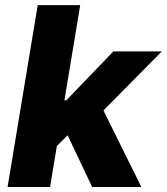

<svg xmlns="http://www.w3.org/2000/svg" viewBox="-20 -748 667 768"><path d="M187.5 -144 220.7 -346.7H245.1L433.6 -542.5H627.4L352.5 -264.6H308.1ZM10.3 0 130.9 -727.5H300.8L180.2 0ZM348.6 0 241.2 -226.6 373.5 -347.2 545.4 0Z"/></svg>

Font: Inter 16pt ExtraBold
Style: Italic
Weight: 800
Italic angle: -9.3988°
Version: Version 4.001;git-66647c0bb